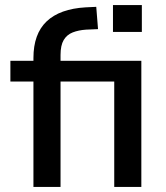

<svg xmlns="http://www.w3.org/2000/svg" viewBox="-20 -738 654 758"><path d="M112 0V-416H21V-498H137L112 -472V-509Q112 -604 164 -653.5Q216 -703 318 -709L360 -711L367 -623L320 -621Q290 -619 267 -610Q244 -601 231.5 -580Q219 -559 219 -521V-477L186 -498H538V0H431V-416H219V0ZM426 -612V-718H540V-612Z"/></svg>

Font: Nunito Sans 7pt SemiCondensed SemiBold
Style: Regular
Weight: 600
Width: 4
Designer: Vernon Adams
Foundry: Vernon Adams
Version: Version 3.101;gftools[0.9.27]